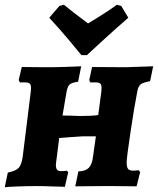

<svg xmlns="http://www.w3.org/2000/svg" viewBox="-20 -786 667 811"><path d="M515 -99Q515 -80 521 -72.5Q527 -65 542 -65Q551 -65 557.5 -66Q564 -67 566 -67L572 -59L557 1L458 0H421L298 1L311 -62Q341 -63 355 -77Q369 -91 373 -125L385 -210H327Q304 -209 273.5 -206.5Q243 -204 230 -203L220 -123Q216 -95 216 -87Q217 -73 222 -68Q227 -63 239 -63Q249 -63 255 -64Q261 -65 263 -65L268 -58L254 3Q239 3 202 1.5Q165 0 132 0Q98 0 56 1.5Q14 3 0 5L13 -57Q47 -64 59 -77Q71 -90 76 -125L110 -399Q111 -405 111 -415Q111 -428 105.5 -433Q100 -438 86 -438H64L59 -448L72 -503L173 -502Q216 -502 261 -503.5Q306 -505 323 -506L310 -441Q282 -437 273.5 -428.5Q265 -420 261 -397L244 -298Q270 -298 320 -296Q368 -296 395 -300L408 -399Q409 -405 409 -415Q409 -428 403.5 -433Q398 -438 384 -438H361L357 -448L369 -503L509 -502L627 -506L614 -443Q585 -438 574.5 -430Q564 -422 560 -400Q548 -340 531.5 -230Q515 -120 515 -99ZM250 -766Q279 -741 352 -687Q427 -732 474 -766L492 -761L522 -711Q471 -667 417 -617.5Q363 -568 347 -553H324Q312 -568 270.5 -617.5Q229 -667 188 -711L231 -761Z"/></svg>

Font: Alegreya SC ExtraBold
Style: Italic
Weight: 800
Italic angle: -7°
Designer: Juan Pablo del Peral
Foundry: Huerta Tipografica
Version: Version 2.007; ttfautohint (v1.6)